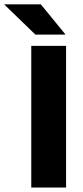

<svg xmlns="http://www.w3.org/2000/svg" viewBox="-83 -846 376 866"><path d="M215 -639V0H58V-639ZM211.5 -691.5 101 -826.5H-63V-825L76.5 -690H211.5Z"/></svg>

Font: Anek Malayalam Medium
Style: Bold
Weight: 700
Version: Version 1.003